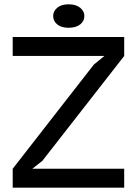

<svg xmlns="http://www.w3.org/2000/svg" viewBox="-20 -872 636 892"><path d="M39 -88 416 -572 465 -612H39V-700H557V-612L177 -125L130 -88H557V0H39ZM227 -798Q227 -820 246 -836Q265 -852 299 -852Q333 -852 352.5 -836Q372 -820 372 -798Q372 -774 352.5 -758.5Q333 -743 299 -743Q265 -743 246 -758.5Q227 -774 227 -798Z"/></svg>

Font: PT Sans Caption
Style: Regular
Weight: 400
Designer: A.Korolkova, O.Umpeleva, V.Yefimov
Foundry: ParaType Ltd
Version: Version 2.004W OFL